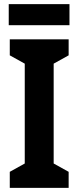

<svg xmlns="http://www.w3.org/2000/svg" viewBox="-20 -969 377 923"><path d="M314 -949H22V-848H314ZM310 -66V-143L238 -183V-663L310 -703V-780H27V-703L99 -663V-183L27 -143V-66Z"/></svg>

Font: Noto Sans Malayalam UI Condensed
Style: Bold
Weight: 700
Width: 3
Designer: Jelle Bosma - Monotype Design Team
Foundry: Monotype Imaging Inc.
Version: Version 2.104